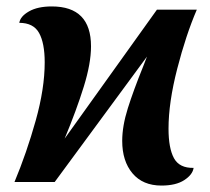

<svg xmlns="http://www.w3.org/2000/svg" viewBox="-20 -566 652 597"><path d="M360 -128Q360 -174 377.5 -229.5Q395 -285 425 -359L437 -390L150 0H25Q63 -91 91 -191Q119 -291 119 -372Q119 -432 101.5 -463.5Q84 -495 40 -495Q43 -515 70 -530.5Q97 -546 141 -546Q263 -546 263 -422Q263 -369 240.5 -296.5Q218 -224 181 -135L468 -536H592Q558 -457 531 -352Q504 -247 504 -166Q504 -105 521 -74Q538 -43 582 -44Q579 -23 553 -6Q527 11 482 11Q424 11 392 -27Q360 -65 360 -128Z"/></svg>

Font: Noto Serif Narrow
Style: Bold Italic
Weight: 700
Width: 4
Italic angle: -12°
Designer: Monotype Design Team
Foundry: Monotype Imaging Inc.
Version: Version 1.001